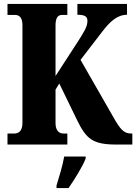

<svg xmlns="http://www.w3.org/2000/svg" viewBox="-20 -734 692 975"><path d="M18 0H322V-56H302C280 -56 262 -71 262 -109V-279L281 -310L371 -125C418 -28 451 0 571 0H652V-56H646C608 -56 590 -78 554 -142L389 -430L499 -573C537 -623 575 -659 625 -659V-714H373V-659C411 -659 424 -650 424 -628C424 -597 405 -570 375 -522L262 -348V-605C262 -643 274 -658 294 -658H322V-714H18V-658H58C79 -658 94 -643 94 -606V-110C94 -70 76 -56 53 -56H18ZM267 208V221H328C358 178 399 113 415 71V61H306C299 104 279 169 267 208Z"/></svg>

Font: Noto Serif Myanmar ExtraCondensed Black
Style: Regular
Weight: 900
Width: 2
Designer: Ben Mitchell and the Monotype Design Team
Foundry: Monotype Imaging Inc.
Version: Version 2.106